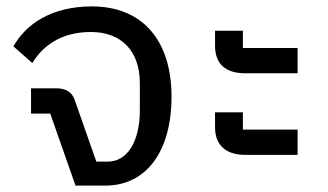

<svg xmlns="http://www.w3.org/2000/svg" viewBox="-20 -580 1026 600"><path d="M216 0H309C436 0 516 -105 516 -278C516 -454 425 -560 267 -560C138 -560 59 -502 22 -435L81 -383C114 -437 171 -480 264 -480C359 -480 417 -421 417 -320V-236C417 -136 377 -75 317 -75H281L213 -269C204 -294 183 -304 157 -304H77V-225H137Z M747 -96H910V-175H739V-229H652V-182C652 -130 682 -96 747 -96ZM746 -351H910V-430H739V-484H652V-437C652 -384 681 -351 746 -351Z"/></svg>

Font: IBM Plex Thai Text
Style: Regular
Weight: 450
Designer: Mike Abbink, Paul van der Laan, Pieter van Rosmalen, Ben Mitchell, Mark Frömberg
Foundry: Bold Monday
Version: Version 1.0